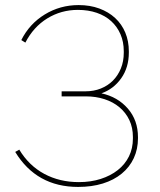

<svg xmlns="http://www.w3.org/2000/svg" viewBox="-20 -729 629 757"><path d="M288 8Q342 8 385.5 -5.5Q429 -19 460 -44.5Q491 -70 507.5 -105.5Q524 -141 524 -184V-188Q524 -255 484 -301Q444 -347 380 -361Q428 -378 458 -420.5Q488 -463 488 -522V-526Q488 -567 474 -600.5Q460 -634 434 -658Q408 -682 371.5 -695.5Q335 -709 290 -709Q217 -709 156.5 -672Q96 -635 64 -571L80 -561Q112 -623 166.5 -656.5Q221 -690 287 -690Q328 -690 361.5 -678.5Q395 -667 418.5 -645.5Q442 -624 455 -594Q468 -564 468 -527V-521Q468 -487 456.5 -459Q445 -431 425 -411Q405 -391 377.5 -380Q350 -369 318 -369H223V-349H319Q358 -349 392 -338Q426 -327 451 -306Q476 -285 490 -255.5Q504 -226 504 -189V-183Q504 -144 488.5 -112.5Q473 -81 444.5 -58.5Q416 -36 377 -23.5Q338 -11 291 -11Q215 -11 154.5 -43.5Q94 -76 56 -139L40 -130Q82 -61 144 -26.5Q206 8 288 8Z"/></svg>

Font: Fixel Variable
Style: Regular
Weight: 100
Width: 3
Designer: AlfaBravo + MacPaw
Foundry: Kyrylo Tkachov, Marchela Mozhyna, Serhii Makarenko, Maria Weinstein, Zakhar Kryvoshyya
Version: Version 1.211